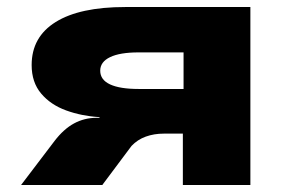

<svg xmlns="http://www.w3.org/2000/svg" viewBox="-20 -526 826 546"><path d="M40 0 135 -125Q161 -159 190.5 -175Q220 -191 255 -191H264L262 -193Q212 -196 168 -212Q124 -228 97 -260Q70 -292 70 -341Q70 -421 138.5 -463.5Q207 -506 336 -506H692V0H500V-146H446Q418 -146 394.5 -137.5Q371 -129 354 -111L271 0ZM374 -273H502V-377H374Q321 -377 293 -363.5Q265 -350 265 -325Q265 -299 293 -286Q321 -273 374 -273Z"/></svg>

Font: Nunito Sans 7pt Expanded Black
Style: Regular
Weight: 900
Width: 7
Designer: Vernon Adams
Foundry: Vernon Adams
Version: Version 3.101;gftools[0.9.27]